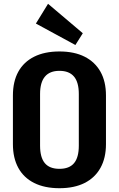

<svg xmlns="http://www.w3.org/2000/svg" viewBox="-20 -981 626 1011"><path d="M293 10Q215 10 160 -17.5Q105 -45 76.5 -97Q48 -149 48 -222V-478Q48 -552 76.5 -603.5Q105 -655 160 -682.5Q215 -710 293 -710Q371 -710 425.5 -682.5Q480 -655 509 -603.5Q538 -552 538 -478V-222Q538 -149 509 -97Q480 -45 425.5 -17.5Q371 10 293 10ZM293 -92Q345 -92 370 -122Q395 -152 395 -214V-486Q395 -548 369.5 -578Q344 -608 293 -608Q242 -608 216.5 -577.5Q191 -547 191 -486V-214Q191 -152 216 -122Q241 -92 293 -92ZM416 -806 377 -744 169 -857 233 -961Z"/></svg>

Font: Pathway Extreme Condensed
Style: Bold
Weight: 700
Width: 3
Version: Version 1.001;gftools[0.9.26]